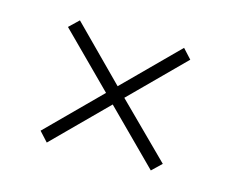

<svg xmlns="http://www.w3.org/2000/svg" viewBox="-57 -505 575 467"><g transform="rotate(15 231.0 -271.5)"><path d="M378 -140 354 -117 223 -248 92 -117 70 -141 200 -271 69 -402 93 -425 223 -294 355 -426 377 -402 246 -271Z"/></g></svg>

Font: Raleway-v4020 ExtraLight
Style: Italic
Weight: 275
Italic angle: -12°
Designer: Matt McInerney, Pablo Impallari, Rodrigo Fuenzalida
Foundry: Matt McInerney, Pablo Impallari, Rodrigo Fuenzalida
Version: Version 4.020;PS 004.020;hotconv 1.0.88;makeotf.lib2.5.64775